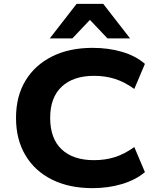

<svg xmlns="http://www.w3.org/2000/svg" viewBox="-20 -964 817 995"><path d="M459 11Q339 11 250 -33Q161 -77 112 -159Q63 -241 63 -353Q63 -465 112 -546Q161 -627 250 -671.5Q339 -716 460 -716Q543 -716 613.5 -695Q684 -674 731 -633L676 -503Q626 -539 576 -555Q526 -571 467 -571Q360 -571 300 -515Q240 -459 240 -353Q240 -246 299.5 -190Q359 -134 467 -134Q526 -134 576 -150Q626 -166 676 -202L731 -72Q684 -32 613 -10.5Q542 11 459 11ZM238 -765 377 -944H515L654 -765H537L446 -861L355 -765Z"/></svg>

Font: Nunito Sans 10pt SemiExpanded ExtraBold
Style: Regular
Weight: 800
Width: 6
Designer: Vernon Adams
Foundry: Vernon Adams
Version: Version 3.101;gftools[0.9.27]